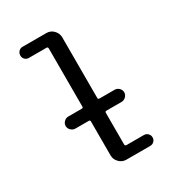

<svg xmlns="http://www.w3.org/2000/svg" viewBox="-176 -833 853 937"><g transform="rotate(-30 250.0 -365.0)"><path d="M95.7 -668Q83 -668 74.2 -676.8Q65.4 -685.5 65.4 -698.7Q65.4 -711.9 74.2 -721.2Q83 -730.5 95.7 -730.5H230.5Q253.9 -730.5 270.5 -713.4Q287.1 -696.3 287.1 -672.9V-332Q287.1 -324.2 294.9 -324.2H380.9Q394.5 -324.2 404.8 -314Q415 -303.7 415 -290Q415 -276.4 404.3 -266.1Q393.6 -255.9 380.9 -255.9H294.9Q287.1 -255.9 287.1 -248V-70.3Q287.1 -62.5 294.9 -61.5H393.6Q406.2 -61.5 415.5 -52.7Q424.8 -43.9 424.8 -30.8Q424.8 -17.6 416 -8.8Q407.2 0 393.6 0H259.8Q236.3 0 219.7 -17.1Q203.1 -34.2 203.1 -56.6V-248Q203.1 -255.9 195.3 -255.9H119.1Q106.4 -255.9 95.7 -266.1Q85 -276.4 85 -290Q85 -303.7 95.2 -314Q105.5 -324.2 119.1 -324.2H195.3Q203.1 -324.2 203.1 -332V-659.2Q203.1 -668 195.3 -668Z"/></g></svg>

Font: Rounded Mgen+ 1mn regular
Style: Regular
Weight: 400
Designer: [Source Han Sans]
Ryoko NISHIZUKA  (kana & ideographs); Paul D. Hunt (Latin, Greek & Cyrillic); Wenlong ZHANG  (bopomofo
Version: Version 1.059.20150602